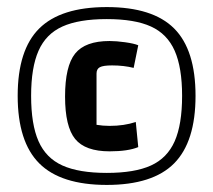

<svg xmlns="http://www.w3.org/2000/svg" viewBox="-20 -702 603 543"><path d="M30 -431Q30 -561 91 -621.5Q152 -682 282 -682Q412 -682 472.5 -621.5Q533 -561 533 -431Q533 -301 472.5 -240Q412 -179 282 -179Q152 -179 91 -240Q30 -301 30 -431ZM495 -431Q495 -511 474 -558.5Q453 -606 407 -627Q361 -648 282 -648Q203 -648 156.5 -627Q110 -606 89 -558.5Q68 -511 68 -431Q68 -350 89 -302.5Q110 -255 156.5 -234Q203 -213 282 -213Q361 -213 407 -234Q453 -255 474 -302.5Q495 -350 495 -431ZM164 -429Q164 -515 192.5 -550.5Q221 -586 290 -586Q309 -586 334 -582.5Q359 -579 371 -574L358 -510Q330 -517 297 -517Q272 -517 262.5 -512Q253 -507 253 -494V-349Q271 -346 290 -346Q331 -346 364 -357L371 -286Q342 -274 290 -274Q221 -274 192.5 -309Q164 -344 164 -429Z"/></svg>

Font: Changa Medium
Style: Regular
Weight: 500
Designer: Eduardo Rodriguez Tunni
Foundry: Eduardo Rodriguez Tunni
Version: Version 2.002; ttfautohint (v1.5) -l 8 -r 50 -G 150 -x 14 -H